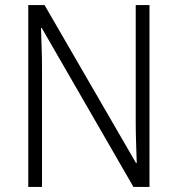

<svg xmlns="http://www.w3.org/2000/svg" viewBox="-20 -734 698 754"><path d="M567 0H504L144 -624H141Q142 -587 143.5 -548Q145 -509 145 -466V0H91V-714H155L514 -94H517Q516 -128 514.5 -171.5Q513 -215 513 -251V-714H567Z"/></svg>

Font: Noto Sans Khmer UI SemiCondensed Light
Style: Regular
Weight: 300
Width: 4
Designer: Danh Hong and the Monotype Design Team
Foundry: Monotype Imaging Inc.
Version: Version 2.002; ttfautohint (v1.8.4.7-5d5b)